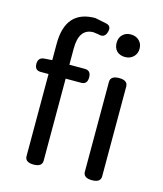

<svg xmlns="http://www.w3.org/2000/svg" viewBox="-119 -897 838 986"><g transform="rotate(15 300.0 -404.5)"><path d="M198 -33Q198 0 152.5 0Q107 0 107 -33V-469H66Q33 -469 33 -503.5Q33 -538 66 -540L107 -543V-630Q107 -809 265 -809L324 -797Q356 -791 346 -756.5Q336 -722 303 -732L275 -736Q198 -736 198 -629V-543H280Q313 -543 313 -506Q313 -469 280 -469H198ZM417 -33V-510Q417 -543 463 -543Q509 -543 509 -510V-33Q509 0 463 0Q417 0 417 -33ZM419 -671Q403 -688 403 -715Q403 -742 420 -758.5Q437 -775 463.5 -775Q490 -775 507.5 -758.5Q525 -742 525 -715.5Q525 -689 507.5 -672Q490 -655 463 -655Q436 -655 419 -671Z"/></g></svg>

Font: Raw Maruko Gothic CJK TC
Style: Regular
Weight: 400
Version: Version 1.001